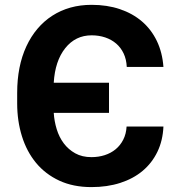

<svg xmlns="http://www.w3.org/2000/svg" viewBox="-20 -757 737 787"><path d="M50.4 -333.1V-376.4Q50.4 -485.8 88.1 -567.1Q106.9 -607.6 133.7 -639.2Q160.5 -670.8 194.4 -692.6Q228.3 -714.5 268.8 -725.9Q309.3 -737.2 355.5 -737.2Q419 -737.2 471.2 -719.6Q523.4 -702.1 561.8 -669.2Q600.1 -636.4 622.9 -589.1Q645.6 -541.9 649.9 -482.6H499.6Q498.2 -513.5 486.9 -537.6Q475.5 -561.8 456.3 -578.3Q437.1 -594.8 411.4 -603.5Q385.7 -612.2 355.5 -612.2Q289.4 -612.2 247.5 -559.7Q205.6 -507.1 200.3 -418H426.8V-294.4H200.3Q202.4 -260.3 212.4 -227.6Q222.3 -195 241.3 -169.6Q260.3 -144.2 288.4 -128.6Q316.4 -112.9 354.8 -112.9Q383.9 -112.9 409.3 -121.1Q434.7 -129.3 454 -145.2Q473.4 -161.2 485.3 -184.7Q497.2 -208.1 498.9 -238.3H649.9Q647.4 -180.8 625.2 -134.8Q603 -88.8 564.6 -56.6Q526.3 -24.5 473 -7.3Q419.7 9.9 354.8 9.9Q280.2 9.9 223.2 -16.5Q166.2 -43 127.8 -89.3Q89.5 -135.7 70 -198.3Q50.4 -261 50.4 -333.1Z"/></svg>

Font: Inter P
Style: Bold
Weight: 700
Designer: Rasmus Andersson
Foundry: rsms
Version: Version 3.018;git-588b23468